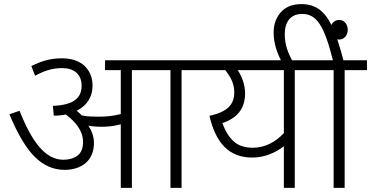

<svg xmlns="http://www.w3.org/2000/svg" viewBox="-20 -916 1809 936"><path d="M438 -219.2C438 -251 426.8 -279.3 411.1 -303.2C431.6 -299.8 451.7 -297.9 471.2 -297.9C504.4 -297.9 535.6 -300.8 568.8 -310.1V0H623V-574.2H811V0H865.2V-574.2H974.1V-622.1H492.2V-574.2H568.8V-359.9C531.7 -350.6 499.5 -347.2 461.9 -347.2C435.1 -347.2 406.7 -347.7 378.9 -353C371.1 -361.3 362.8 -368.7 354 -376C404.8 -401.4 431.2 -444.8 431.2 -498C431.2 -538.1 418 -570.3 391.6 -595.2C365.2 -619.6 328.1 -631.8 280.8 -631.8C220.7 -631.8 175.8 -615.2 132.8 -594.2L150.9 -546.9C196.3 -570.8 233.9 -584 283.2 -584C339.4 -584 377.9 -555.2 377.9 -498C377.9 -437 336.9 -403.8 237.8 -399.9L242.2 -352.1C262.7 -352.1 282.2 -354 300.8 -357.9C350.1 -320.8 384.8 -277.3 384.8 -224.1C384.8 -192.4 375.5 -170.4 357.4 -157.2C339.4 -144 316.4 -137.2 289.1 -137.2C201.2 -137.2 136.2 -223.1 75.2 -376L25.9 -358.9C66.4 -261.7 107.9 -191.9 150.4 -150.4C192.9 -108.9 240.7 -87.9 294.9 -87.9C370.6 -87.9 438 -127 438 -219.2Z M959 -622.1V-574.2H1078.1C1102.1 -544.4 1122.1 -509.8 1122.1 -466.8C1122.1 -402.8 1085 -370.1 1001 -351.1C1031.7 -220.2 1095.2 -147.9 1210 -147.9C1274.9 -147.9 1328.1 -175.3 1363.8 -203.1V0H1417V-574.2H1526.9V-622.1ZM1064 -315.9C1134.8 -339.8 1174.8 -384.8 1174.8 -460.9C1174.8 -502.4 1160.2 -540.5 1139.2 -574.2H1363.8V-267.1C1325.2 -225.6 1273.9 -195.8 1212.9 -195.8C1172.9 -195.8 1141.6 -206.1 1119.1 -227.1C1096.2 -247.6 1078.1 -277.3 1064 -315.9Z M1407.2 -615.2C1384.3 -657.7 1368.2 -696.8 1368.2 -749C1368.2 -809.1 1396 -848.1 1453.1 -848.1C1523.4 -848.1 1560.5 -791.5 1603 -622.1H1512.2V-574.2H1606.4V0H1660.2V-574.2H1769V-622.1H1654.3C1638.2 -684.1 1621.6 -734.9 1604.5 -775.4C1569.3 -856 1523.9 -896 1450.2 -896C1406.2 -896 1372.6 -882.8 1349.1 -856.4C1325.7 -830.1 1314 -796.9 1314 -756.8C1314 -706.5 1329.6 -660.2 1353 -615.2Z M1590.3 -771C1590.3 -743.2 1609.4 -723.1 1633.3 -723.1C1656.2 -723.1 1675.3 -741.7 1675.3 -771C1675.3 -798.8 1657.2 -818.8 1633.3 -818.8C1609.4 -818.8 1590.3 -798.8 1590.3 -771Z"/></svg>

Font: Noto Reveo Sans
Style: Regular
Weight: 300
Designer: Monotype Design Team
Foundry: Monotype Imaging Inc.
Version: Version 2.007